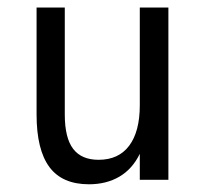

<svg xmlns="http://www.w3.org/2000/svg" viewBox="-20 -473 540 505"><path d="M76.2 -171.9V-453.1H150.4V-171.9Q150.4 -110.4 172.4 -81.5Q194.3 -52.7 239.3 -52.7Q292 -52.7 319.8 -89.8Q347.7 -127 347.7 -196.3V-453.1H422.9V0H347.7V-68.4Q328.1 -28.3 293.9 -8.3Q259.8 11.7 213.9 11.7Q143.6 11.7 109.9 -33.7Q76.2 -79.1 76.2 -171.9Z"/></svg>

Font: BabelStone Irk Bitig Colour
Style: Regular
Weight: 400
Designer: Andrew West
Foundry: BabelStone
Version: Version 1.03 June 7, 2023